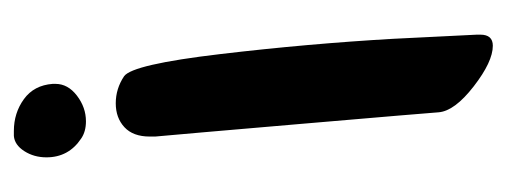

<svg xmlns="http://www.w3.org/2000/svg" viewBox="-247 -553 731 277"><g transform="rotate(90 118.5 -414.5)"><path d="M46 -760Q69 -760 104.5 -732.5Q140 -705 142 -682Q143 -667 158.5 -486Q174 -305 177 -273V-265Q177 -241 163.5 -228.5Q150 -216 129 -216Q108 -216 90 -228Q73 -240 58 -367Q43 -494 36 -616L30 -737V-742Q30 -760 46 -760ZM155 -173Q170 -173 180 -166Q207 -148 207 -116Q207 -98 198 -84Q189 -70 176 -69H169Q143 -69 123 -83.5Q103 -98 101 -125V-129Q101 -147 118 -160Q135 -173 155 -173Z"/></g></svg>

Font: KleponIjo
Style: Ijo
Weight: 400
Designer: Aprian Dwi Nur Sembada & Aurellia CItra
Version: Version 001.000